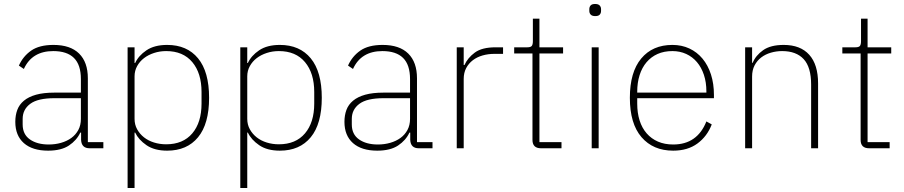

<svg xmlns="http://www.w3.org/2000/svg" viewBox="-20 -746 4548 966"><path d="M431 0Q390 0 388 -42V-79H384Q366 -40 327 -14Q288 12 222 12Q143 12 100 -26Q57 -64 57 -133Q57 -166 67 -193Q77 -220 100.5 -239.5Q124 -259 161.5 -269.5Q199 -280 254 -280H387V-348Q387 -420 352 -454.5Q317 -489 248 -489Q141 -489 100 -399L75 -416Q96 -463 137 -491.5Q178 -520 249 -520Q334 -520 378 -476.5Q422 -433 422 -352V-31H500V0ZM225 -19Q258 -19 287.5 -27.5Q317 -36 339 -52Q361 -68 374 -92Q387 -116 387 -148V-252H254Q170 -252 132 -223.5Q94 -195 94 -148V-120Q94 -70 130.5 -44.5Q167 -19 225 -19Z M622 -508H657V-429H660Q677 -466 717 -493Q757 -520 821 -520Q921 -520 976.5 -452.5Q1032 -385 1032 -254Q1032 -123 976.5 -55.5Q921 12 821 12Q757 12 717 -15.5Q677 -43 660 -79H657V200H622ZM816 -20Q901 -20 947.5 -75Q994 -130 994 -225V-283Q994 -378 947.5 -433.5Q901 -489 816 -489Q784 -489 755 -479.5Q726 -470 704.5 -453.5Q683 -437 670 -413.5Q657 -390 657 -362V-148Q657 -119 670 -95.5Q683 -72 704.5 -55Q726 -38 755 -29Q784 -20 816 -20Z M1189 -508H1224V-429H1227Q1244 -466 1284 -493Q1324 -520 1388 -520Q1488 -520 1543.5 -452.5Q1599 -385 1599 -254Q1599 -123 1543.5 -55.5Q1488 12 1388 12Q1324 12 1284 -15.5Q1244 -43 1227 -79H1224V200H1189ZM1383 -20Q1468 -20 1514.5 -75Q1561 -130 1561 -225V-283Q1561 -378 1514.5 -433.5Q1468 -489 1383 -489Q1351 -489 1322 -479.5Q1293 -470 1271.5 -453.5Q1250 -437 1237 -413.5Q1224 -390 1224 -362V-148Q1224 -119 1237 -95.5Q1250 -72 1271.5 -55Q1293 -38 1322 -29Q1351 -20 1383 -20Z M2087 0Q2046 0 2044 -42V-79H2040Q2022 -40 1983 -14Q1944 12 1878 12Q1799 12 1756 -26Q1713 -64 1713 -133Q1713 -166 1723 -193Q1733 -220 1756.5 -239.5Q1780 -259 1817.5 -269.5Q1855 -280 1910 -280H2043V-348Q2043 -420 2008 -454.5Q1973 -489 1904 -489Q1797 -489 1756 -399L1731 -416Q1752 -463 1793 -491.5Q1834 -520 1905 -520Q1990 -520 2034 -476.5Q2078 -433 2078 -352V-31H2156V0ZM1881 -19Q1914 -19 1943.5 -27.5Q1973 -36 1995 -52Q2017 -68 2030 -92Q2043 -116 2043 -148V-252H1910Q1826 -252 1788 -223.5Q1750 -195 1750 -148V-120Q1750 -70 1786.5 -44.5Q1823 -19 1881 -19Z M2278 0V-508H2313V-419H2317Q2333 -455 2369 -481.5Q2405 -508 2473 -508H2511V-475H2467Q2436 -475 2408 -467Q2380 -459 2359 -443Q2338 -427 2325.5 -403.5Q2313 -380 2313 -349V0Z M2702 0Q2659 0 2659 -42V-477H2567V-508H2633Q2650 -508 2655.5 -515Q2661 -522 2661 -539V-652H2694V-508H2813V-477H2694V-31H2805V0Z M2975 -665Q2959 -665 2952 -672.5Q2945 -680 2945 -691V-700Q2945 -711 2951.5 -718.5Q2958 -726 2974 -726Q2990 -726 2997 -718.5Q3004 -711 3004 -700V-691Q3004 -680 2997.5 -672.5Q2991 -665 2975 -665ZM2957 -508H2992V0H2957Z M3367 12Q3266 12 3207.5 -56Q3149 -124 3149 -254Q3149 -383 3206 -451.5Q3263 -520 3363 -520Q3410 -520 3448.5 -502Q3487 -484 3514.5 -451Q3542 -418 3557 -371.5Q3572 -325 3572 -268V-252H3186V-225Q3186 -178 3198 -140Q3210 -102 3233.5 -75Q3257 -48 3290.5 -33.5Q3324 -19 3367 -19Q3488 -19 3534 -135L3561 -120Q3538 -60 3489 -24Q3440 12 3367 12ZM3363 -489Q3321 -489 3288.5 -474.5Q3256 -460 3233 -433Q3210 -406 3198 -368Q3186 -330 3186 -284V-280H3534V-286Q3534 -332 3521.5 -369.5Q3509 -407 3486.5 -433.5Q3464 -460 3432.5 -474.5Q3401 -489 3363 -489Z M3729 0V-508H3764V-430H3767Q3782 -467 3819.5 -493.5Q3857 -520 3923 -520Q4007 -520 4051.5 -470.5Q4096 -421 4096 -326V0H4061V-320Q4061 -408 4023.5 -448.5Q3986 -489 3915 -489Q3886 -489 3858.5 -481Q3831 -473 3810 -457Q3789 -441 3776.5 -417Q3764 -393 3764 -361V0Z M4353 0Q4310 0 4310 -42V-477H4218V-508H4284Q4301 -508 4306.5 -515Q4312 -522 4312 -539V-652H4345V-508H4464V-477H4345V-31H4456V0Z"/></svg>

Font: IBM Plex Sans Devanagari ExtraLight
Style: Regular
Weight: 200
Designer: Mike Abbink, Paul van der Laan, Pieter van Rosmalen, Erin McLaughlin
Foundry: Bold Monday
Version: Version 1.1